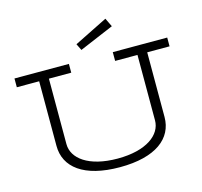

<svg xmlns="http://www.w3.org/2000/svg" viewBox="-123 -1014 1223 1162"><g transform="rotate(-15 488.5 -432.5)"><path d="M10 -616H150V-211C150 -77 263 13 489 13C714 13 827 -77 827 -211V-616H967V-671H626V-616H766V-206C766 -116 670 -41 489 -41C307 -41 211 -116 211 -206V-616H351V-671H10ZM635 -878 426 -774 446 -733 661 -824Z"/></g></svg>

Font: Stint Ultra Expanded
Style: Regular
Weight: 400
Width: 7
Designer: Astigmatic (AOETI)
Foundry: Astigmatic (AOETI)
Version: Version 1.000